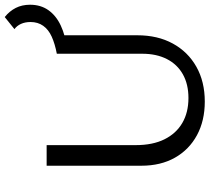

<svg xmlns="http://www.w3.org/2000/svg" viewBox="-57 -818 885 811"><g transform="rotate(-90 385.5 -412.5)"><path d="M362 10Q281 10 220 -23Q159 -56 125 -116Q91 -176 91 -258V-658H178V-282Q178 -210 202.5 -160.5Q227 -111 271.5 -85Q316 -59 377 -59Q435 -59 477 -82.5Q519 -106 541.5 -150Q564 -194 564 -254V-615H642V-275Q642 -189 607 -125Q572 -61 509 -25.5Q446 10 362 10ZM584 -571 564 -615Q606 -623 636 -636.5Q666 -650 682 -672.5Q698 -695 698 -726Q698 -749 690 -766.5Q682 -784 668 -794L719 -835Q744 -815 757.5 -788.5Q771 -762 771 -728Q771 -683 748 -650.5Q725 -618 683.5 -598.5Q642 -579 584 -571Z"/></g></svg>

Font: Ysabeau Office Medium
Style: Regular
Weight: 500
Designer: Christian Thalmann (Catharsis Fonts)
Version: Version 2.001;gftools[0.9.30]; featfreeze: tnum,lnum,ss02